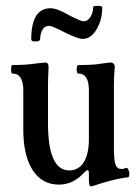

<svg xmlns="http://www.w3.org/2000/svg" viewBox="-20 -639 486 676"><path d="M271 -502Q254 -502 208 -525Q163 -548 153 -548Q124 -548 121 -500Q120 -493 105 -493Q90 -493 90 -500Q90 -610 158 -610Q181 -610 222 -586Q265 -564 274 -564Q289 -564 298.5 -579.5Q308 -595 308 -614Q309 -619 324.5 -618.5Q340 -618 340 -613Q340 -569 320 -535.5Q300 -502 271 -502ZM300 17Q293 17 293 -5V-28Q293 -40 288 -40Q285 -40 277 -32Q238 11 188 11Q128 11 95 -40Q62 -91 62 -183V-321Q62 -380 24 -380Q19 -380 19 -395Q19 -410 24 -410Q71 -410 103 -415Q135 -419 139 -419Q151 -419 151 -403Q149 -357 149 -340V-205Q149 -39 224 -39Q257 -39 275 -68Q293 -97 293 -150V-321Q293 -380 256 -380Q250 -380 250 -395Q250 -410 256 -410Q312 -410 336 -415Q364 -419 368 -419Q384 -419 384 -402Q381 -370 381 -340V-120Q381 -75 386.5 -59.5Q392 -44 408 -44Q416 -44 424 -48Q429 -49 432.5 -40.5Q436 -32 435.5 -24.5Q435 -17 432 -15Q404 -12 366 -2Q339 5 310 15Q305 17 300 17Z"/></svg>

Font: Junicode Cond Medium
Style: Regular
Weight: 500
Width: 3
Designer: Peter S. Baker
Version: Version 2.201